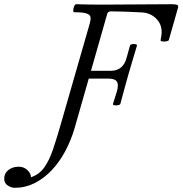

<svg xmlns="http://www.w3.org/2000/svg" viewBox="-199 -686 866 911"><path d="M-128 205Q-146 205 -162.5 194Q-179 183 -179 162Q-179 136 -159 120.5Q-139 105 -110 105Q-86 105 -69 121Q-52 137 -52 155Q-13 142 11 108.5Q35 75 53.5 20Q72 -35 93 -109L227 -575Q232 -592 230.5 -604Q229 -616 212 -622Q195 -628 152 -628Q148 -628 148.5 -637.5Q149 -647 153 -656.5Q157 -666 162 -666Q193 -665 224 -664.5Q255 -664 286 -664Q369 -664 451.5 -665Q534 -666 616 -666Q637 -666 643 -662Q649 -658 645 -647L602 -496Q601 -492 591 -490Q581 -488 571.5 -489.5Q562 -491 563 -496Q566 -510 567 -519Q568 -528 568 -534Q568 -562 554.5 -582.5Q541 -603 520 -614.5Q499 -626 475 -627Q441 -629 413 -630Q385 -631 363.5 -631.5Q342 -632 327 -632Q313 -632 310 -621L155 -78Q138 -20 110.5 31.5Q83 83 46 122Q9 161 -35 183Q-79 205 -128 205ZM337 -193 355 -250Q365 -283 356 -298Q347 -313 316 -313H198L209 -350H326Q386 -350 402 -413L418 -470Q420 -475 428 -476.5Q436 -478 443.5 -476.5Q451 -475 451 -470Q441 -436 430.5 -401.5Q420 -367 410 -332Q400 -295 390.5 -261.5Q381 -228 372 -193Q371 -189 361.5 -187Q352 -185 344 -186.5Q336 -188 337 -193Z"/></svg>

Font: Junicode VF
Style: Italic
Weight: 400
Italic angle: -11°
Designer: Peter S. Baker
Version: Version 2.209